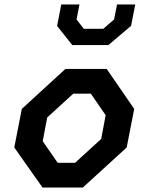

<svg xmlns="http://www.w3.org/2000/svg" viewBox="-20 -834 660 854"><path d="M169 0H348.5L543.5 -178L577 -349.5L454.5 -527.5H271L77 -349.5L43.5 -178ZM170 -206 190 -311.5 306 -417.5H384L450 -321.5L430 -216L314 -110H236.5ZM234 -718.5 301.5 -633.5H462L563 -719L581.5 -814H500.5L487.5 -747.5L439.5 -706H352.5L320.5 -747.5L333.5 -814H252.5Z"/></svg>

Font: Monaspace Krypton SemiBold
Style: Italic
Weight: 600
Italic angle: -11°
Designer: Riley Cran & the Lettermatic Team
Foundry: Lettermatic
Version: Version 1.101 (Monaspace Krypton)